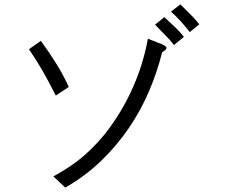

<svg xmlns="http://www.w3.org/2000/svg" viewBox="-20 -784 1040 874"><path d="M112 -560 166 -598Q204 -546 237 -493Q270 -440 293 -388L234 -349Q217 -382 203 -408.5Q189 -435 175 -459.5Q161 -484 145.5 -508.5Q130 -533 112 -560ZM653 -608 701 -589Q738 -576 738 -566Q738 -558 718 -546Q696 -457 658.5 -369Q621 -281 566.5 -201Q512 -121 440 -51.5Q368 18 277 70L223 19Q248 5 267 -6.5Q286 -18 302 -29Q318 -40 332.5 -51Q347 -62 362 -75Q431 -135 482.5 -207Q534 -279 569 -351.5Q604 -424 624.5 -491Q645 -558 653 -608ZM686 -672 728 -706Q760 -677 781 -656.5Q802 -636 817 -616L772 -579Q752 -605 730 -626.5Q708 -648 686 -672ZM758 -731 801 -764Q840 -726 858.5 -706.5Q877 -687 887 -673L844 -638Q826 -661 803.5 -686Q781 -711 758 -731Z"/></svg>

Font: D2Coding
Style: Regular
Weight: 400
Monospace: yes
Designer: Yong-Rak Park; Jeong-Hwan Yoon; Sang-Min Lee;
Foundry: NHN Corporation
Version: Version 1.3.2; Build 20180524